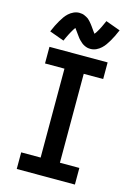

<svg xmlns="http://www.w3.org/2000/svg" viewBox="-142 -1044 783 1116"><g transform="rotate(15 250.0 -485.5)"><path d="M75 0H425V-100H308V-635H425V-735H75V-635H192V-100H75ZM308 -785Q326 -785 342 -792.5Q358 -800 371 -812Q384 -824 392.5 -836.5Q401 -849 409.5 -863Q418 -877 426.5 -894.5Q435 -912 444 -933L356 -965Q351 -954 346.5 -944Q342 -934 338 -925.5Q334 -917 330 -910Q326 -903 322.5 -897Q319 -891 316 -886.5Q313 -882 308 -876Q304 -881 299 -888Q294 -895 289.5 -901.5Q285 -908 281 -913.5Q277 -919 272 -925.5Q267 -932 261.5 -938Q256 -944 250.5 -949Q245 -954 237.5 -958Q230 -962 223.5 -965Q217 -968 209 -969.5Q201 -971 192 -971Q175 -971 158.5 -963.5Q142 -956 129 -944Q116 -932 107.5 -919.5Q99 -907 90.5 -893Q82 -879 73.5 -861.5Q65 -844 56 -823L144 -791Q149 -802 153.5 -812Q158 -822 162.5 -830.5Q167 -839 171 -846.5Q175 -854 178.5 -859.5Q182 -865 184.5 -869.5Q187 -874 192 -880Q197 -874 203 -865Q209 -856 214.5 -849Q220 -842 225.5 -834Q231 -826 238.5 -818.5Q246 -811 253 -805Q260 -799 270 -794Q280 -789 288.5 -787Q297 -785 308 -785Z"/></g></svg>

Font: Iosevka SS09
Style: Bold
Weight: 700
Monospace: yes
Designer: Belleve Invis
Foundry: Belleve Invis
Version: Version 5.2.1; ttfautohint (v1.8.3)